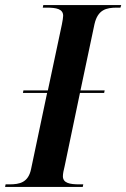

<svg xmlns="http://www.w3.org/2000/svg" viewBox="-45 -734 496 754"><path d="M-25 0H280L282 -10H267C229 -10 202 -15 202 -42C202 -52 205 -66 209 -82L269 -369H364L366 -379H271L326 -639C339 -696 372 -704 414 -704H428L431 -714H125L123 -704H138C176 -704 203 -699 203 -672C203 -666 201 -653 198 -638L143 -379H47L45 -369H140L77 -70C66 -17 32 -10 -8 -10H-23Z"/></svg>

Font: Noto Serif Display SemiCondensed SemiBold
Style: Italic
Weight: 600
Width: 4
Italic angle: -12°
Designer: Monotype Design Team
Foundry: Monotype Imaging Inc.
Version: Version 2.009